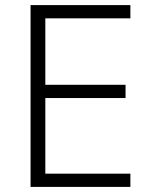

<svg xmlns="http://www.w3.org/2000/svg" viewBox="-20 -734 593 754"><path d="M492 0H100V-714H492V-662H158V-401H473V-349H158V-52H492Z"/></svg>

Font: Noto Sans Canadian Aboriginal Light
Style: Regular
Weight: 300
Designer: Monotype Design Team, Typotheque's Kevin King
Foundry: Monotype Imaging Inc.
Version: Version 2.004; ttfautohint (v1.8.4.7-5d5b)